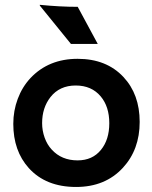

<svg xmlns="http://www.w3.org/2000/svg" viewBox="-20 -762 624 790"><path d="M34.7 -252.4Q34.7 -306.2 53 -355.2Q71.3 -404.3 105.5 -440.9Q180.2 -520 299.3 -520Q418 -520 487.8 -445.3Q554.7 -374 554.7 -260.3Q554.7 -146.5 485.8 -71.8Q413.1 7.3 293 7.3Q168.9 7.3 98.6 -70.3Q34.7 -141.1 34.7 -252.4ZM153.3 -255.4Q153.3 -224.6 163.6 -195.8Q173.8 -167 192.9 -146.5Q233.4 -102.1 299.3 -102.1Q360.4 -102.1 395.5 -145.5Q429.7 -187.5 429.7 -254.9Q429.7 -323.2 394.5 -365.2Q356.9 -410.2 291.5 -410.2Q225.1 -410.2 187.5 -362.3Q153.3 -318.4 153.3 -255.4ZM143.6 -742.2Q226.6 -733.9 299.8 -733.9L382.3 -581.1H272L144 -738.8Z"/></svg>

Font: HammersmithOne
Style: Regular
Weight: 400
Designer: Nicole Fally
Foundry: Nicole Fally
Version: Version 1.003